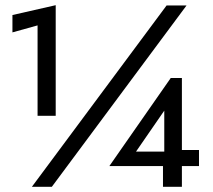

<svg xmlns="http://www.w3.org/2000/svg" viewBox="-20 -721 821 741"><path d="M614 -136V-294L505 -136ZM682 -80V0H609V-80H402L639 -420H682V-142H748V-80ZM623 -700H700L180 0H103ZM28 -596V-663L195 -701V-274H125V-623Z"/></svg>

Font: Renner* Medium
Style: Medium
Weight: 500
Version: Version 003.000 ; ttfautohint (v0.97) -l 8 -r 50 -G 200 -x 1